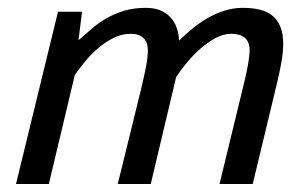

<svg xmlns="http://www.w3.org/2000/svg" viewBox="-20 -460 762 480"><path d="M20 0ZM274.4 0 334.5 -244.6Q341.3 -273.9 345.5 -295.9Q349.6 -317.9 349.6 -334.5Q349.6 -354.5 338.6 -365Q327.6 -375.5 307.1 -375.5Q284.2 -375.5 263.4 -365Q242.7 -354.5 224.6 -338.9Q206.5 -323.2 191.9 -305.2Q177.2 -287.1 167 -272.5L102.1 0H20L125 -430.7H185.1L176.3 -359.4Q191.9 -373 208.5 -387.5Q225.1 -401.9 245.1 -413.6Q265.1 -425.3 289.6 -432.9Q314 -440.4 344.7 -440.4Q365.2 -440.4 380.4 -434.3Q395.5 -428.2 405.8 -417.2Q416 -406.2 421.4 -391.4Q426.8 -376.5 427.7 -358.4Q442.9 -373.5 460.7 -388.2Q478.5 -402.8 498.8 -414.6Q519 -426.3 541.3 -433.3Q563.5 -440.4 586.9 -440.4Q610.4 -440.4 628.9 -436Q647.5 -431.6 660.6 -421.1Q673.8 -410.6 680.9 -393.3Q688 -376 688 -350.1Q688 -332 684.1 -308.1Q680.2 -284.2 673.3 -255.4L611.8 0H528.8L591.8 -259.3Q597.2 -281.7 600.6 -302Q604 -322.3 604 -335Q604 -355.5 592 -365.5Q580.1 -375.5 558.1 -375.5Q538.6 -375.5 518.3 -364.5Q498 -353.5 479.7 -337.2Q461.4 -320.8 446 -302Q430.7 -283.2 420.4 -267.6L356.9 0Z"/></svg>

Font: PT Astra Sans
Style: Italic
Weight: 400
Italic angle: -16°
Designer: A.Korolkova, I. Chaeva
Foundry: ParaType Ltd
Version: Version 1.001; ttfautohint (v1.6)